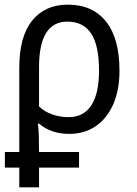

<svg xmlns="http://www.w3.org/2000/svg" viewBox="-20 -566 589 826"><path d="M1 155V88H63V-275Q63 -409 118.5 -477.5Q174 -546 272 -546Q378 -546 436 -473.5Q494 -401 494 -262Q494 -178 467 -117Q440 -56 391.5 -23Q343 10 278 10Q200 10 148 -34H143Q146 -13 147 19.5Q148 52 148 88H320V155H148V240H63V155ZM275 -62Q340 -62 373 -113Q406 -164 406 -262Q406 -371 372 -422Q338 -473 270 -473Q148 -473 148 -278V-108Q172 -85 205.5 -73.5Q239 -62 275 -62Z"/></svg>

Font: Noto Sans SemiCondensed
Style: Regular
Weight: 400
Width: 4
Designer: Monotype Design Team
Foundry: Monotype Imaging Inc.
Version: Version 2.013; ttfautohint (v1.8.4.7-5d5b)